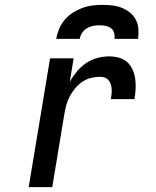

<svg xmlns="http://www.w3.org/2000/svg" viewBox="-20 -770 640 790"><path d="M98 0 186 -530H283L267 -433Q279 -455 296 -475.5Q313 -496 334.5 -510.5Q356 -525 380.5 -531.5Q405 -538 429 -538Q450 -538 470 -532.5Q490 -527 504 -514Q518 -501 526 -482.5Q534 -464 536.5 -444.5Q539 -425 538 -403.5Q537 -382 533 -362H436Q438 -372 439 -382.5Q440 -393 439.5 -403Q439 -413 436 -422.5Q433 -432 427 -439.5Q421 -447 411.5 -450.5Q402 -454 392 -454Q374 -454 355 -449.5Q336 -445 319.5 -434Q303 -423 290 -407.5Q277 -392 267.5 -374.5Q258 -357 253 -338.5Q248 -320 245 -302L195 0ZM211 -610Q215 -631 223.5 -651.5Q232 -672 246.5 -689Q261 -706 280 -718Q299 -730 319.5 -737.5Q340 -745 361 -747.5Q382 -750 403 -750Q423 -750 443.5 -747.5Q464 -745 482 -737.5Q500 -730 515 -718Q530 -706 539 -688.5Q548 -671 549.5 -650.5Q551 -630 548 -610H451Q453 -623 449.5 -635Q446 -647 436.5 -654Q427 -661 414.5 -663.5Q402 -666 389 -666Q376 -666 363 -663.5Q350 -661 338 -654Q326 -647 318 -635Q310 -623 308 -610Z"/></svg>

Font: Iosevka Curly Medium Extended
Style: Italic
Weight: 500
Width: 7
Italic angle: -9°
Monospace: yes
Designer: Belleve Invis
Foundry: Belleve Invis
Version: Version 11.1.0; ttfautohint (v1.8.3)